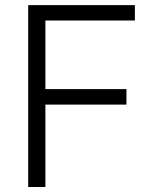

<svg xmlns="http://www.w3.org/2000/svg" viewBox="-20 -748 622 768"><path d="M92.8 0V-727.5H519.5V-666H161.6V-391.6H485.8V-329.6H161.6V0Z"/></svg>

Font: Inter 17pt Light
Style: Regular
Weight: 300
Version: Version 4.001;git-66647c0bb